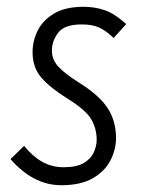

<svg xmlns="http://www.w3.org/2000/svg" viewBox="-20 -538 447 566"><path d="M11 -69 51 -108Q76 -77 104.5 -61Q133 -45 167 -45Q206 -45 227 -57.5Q248 -70 256.5 -89Q265 -108 265 -126Q265 -158 249.5 -185.5Q234 -213 181 -246Q128 -279 102 -309Q76 -339 76 -384Q76 -418 91.5 -448.5Q107 -479 140 -498.5Q173 -518 227 -518Q259 -518 288.5 -508Q318 -498 352 -467L315 -426Q292 -448 272 -457Q252 -466 221 -466Q170 -466 151.5 -441.5Q133 -417 133 -389Q133 -362 152 -341.5Q171 -321 212 -295Q273 -257 297.5 -219Q322 -181 322 -131Q322 -97 305.5 -65Q289 -33 253.5 -12.5Q218 8 161 8Q118 8 80.5 -12Q43 -32 11 -69Z"/></svg>

Font: Radio Canada Condensed Light
Style: Italic
Weight: 300
Width: 3
Italic angle: -12°
Designer: Charles Daoud, Etienne Aubert Bonn, Alexandre Saumier Demers, Jacques Le Bailly
Foundry: Radio-Canada
Version: Version 2.104; ttfautohint (v1.8.4.7-5d5b);gftools[0.9.28.de